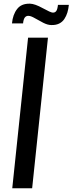

<svg xmlns="http://www.w3.org/2000/svg" viewBox="-20 -1012 390 1032"><path d="M255.9 -877.4Q236.3 -877.4 212.4 -889.6Q188.5 -901.9 167.5 -914.1Q146.5 -926.3 134.3 -926.8Q121.1 -927.7 113.5 -918Q106 -908.2 104 -886.2H44.4Q48.8 -934.1 72.3 -963.9Q94.2 -992.2 137.2 -992.2Q139.2 -992.2 141.6 -992.2Q167 -991.7 210 -968Q252.9 -944.3 263.2 -944.3Q275.9 -943.4 282.5 -952.9Q289.1 -962.4 291.5 -985.8H350.1Q347.7 -962.4 342 -944.1Q336.4 -925.8 325.9 -909.9Q315.4 -894 297.9 -885.3Q280.8 -877 258.3 -877.4Q257.3 -877.4 255.9 -877.4ZM45.9 0 130.9 -809.6H237.8L152.8 0Z"/></svg>

Font: Oswald
Style: Regular
Weight: 400
Designer: Vernon Adams
Foundry: Vernon Adams
Version: 3.0; ttfautohint (v0.94.23-7a4d-dirty) -l 8 -r 50 -G 200 -x 